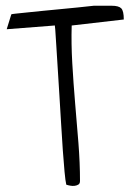

<svg xmlns="http://www.w3.org/2000/svg" viewBox="-20 -630 442 655"><path d="M2.9 -530.3 18.6 -581.1Q19.5 -582 33.7 -583.5Q47.9 -585 71.3 -587.4Q94.7 -589.8 124 -592.8Q153.3 -595.7 184.1 -598.6Q214.8 -601.6 244.6 -604.5Q274.4 -607.4 299.8 -610.4Q299.8 -610.4 308.6 -610.4Q317.4 -610.4 328.1 -610.4Q338.9 -610.4 348.6 -610.4Q358.4 -610.4 361.3 -610.4Q384.8 -610.4 393.6 -601.6Q402.3 -592.8 402.3 -563.5L224.6 -543Q222.7 -481.4 226.6 -414.1Q230.5 -346.7 236.3 -277.8Q242.2 -209 247.6 -141.6Q252.9 -74.2 252.9 -12.7Q252.9 -3.9 247.6 -0.5Q242.2 2.9 234.9 3.9Q227.5 4.9 219.7 3.4Q211.9 2 206.1 0Q203.1 -12.7 200.2 -43.9Q197.3 -75.2 194.3 -117.2Q191.4 -159.2 188.5 -208Q185.5 -256.8 182.6 -305.7Q179.7 -354.5 176.8 -398.9Q173.8 -443.4 171.9 -477.1Q169.9 -510.7 168.5 -529.3Q167 -547.9 166 -543Z"/></svg>

Font: Annie Use Your Telescope
Style: Regular
Weight: 400
Designer: Kimberly Geswein
Foundry: Kimberly Geswein
Version: Version 1.002 2001